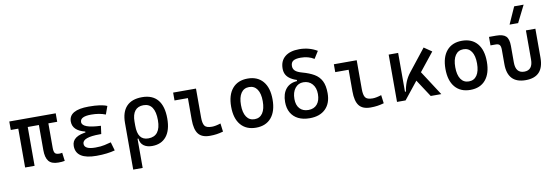

<svg xmlns="http://www.w3.org/2000/svg" viewBox="-67 -1319 5993 2068"><g transform="rotate(-10 2929.5 -285.0)"><path d="M472.7 9.8Q400.9 9.8 368.9 -28.6Q336.9 -66.9 336.9 -151.4V-517.6H440.4V-156.2Q440.4 -117.7 451.9 -100.3Q463.4 -83 502 -83Q508.8 -83 515.9 -84Q522.9 -85 532.2 -86.9L543.9 3.9Q525.9 7.3 510.7 8.5Q495.6 9.8 472.7 9.8ZM111.3 0V-517.6H214.8V0ZM29.3 -424.8V-517.6H537.1V-424.8Z M891.6 9.8Q667 9.8 667 -136.7Q667 -247.1 843.8 -261.7L993.2 -300.8L981.4 -212.4H965.8Q774.9 -212.4 774.9 -141.6Q774.9 -80.1 895.5 -80.1Q956.1 -80.1 995.8 -89.4Q1035.6 -98.6 1066.9 -106.9L1093.8 -13.7Q1054.7 -2.9 1003.7 3.4Q952.6 9.8 891.6 9.8ZM816.4 -212.4V-268.6Q681.6 -302.7 681.6 -401.4Q681.6 -527.3 899.4 -527.3Q1037.6 -527.3 1098.6 -499L1066.9 -410.6Q999.5 -437.5 910.2 -437.5Q789.6 -437.5 789.6 -377Q789.6 -308.6 993.2 -300.8L981.4 -212.4Z M1500 9.8Q1443.4 9.8 1407.7 -16.6Q1372.1 -43 1367.2 -94.7H1322.3L1357.4 -237.3Q1357.4 -156.7 1386 -117.4Q1414.6 -78.1 1473.6 -78.1Q1540.5 -78.1 1574.5 -122.6Q1608.4 -167 1608.4 -253.9Q1608.4 -345.7 1576.7 -392.6Q1544.9 -439.5 1482.4 -439.5Q1420.9 -439.5 1389.2 -399.4Q1357.4 -359.4 1357.4 -281.2L1253.9 -285.6Q1253.9 -404.8 1311.8 -466.1Q1369.6 -527.3 1482.4 -527.3Q1595.2 -527.3 1653.1 -458Q1710.9 -388.7 1710.9 -253.9Q1710.9 -126.5 1655.8 -58.3Q1600.6 9.8 1500 9.8ZM1253.9 224.6V-285.6H1357.4V224.6Z M2130.9 9.8Q2044.4 9.8 2006.1 -39.1Q1967.8 -87.9 1967.8 -195.3V-517.6H2071.3V-200.2Q2071.3 -138.7 2089.6 -110.8Q2107.9 -83 2169.9 -83Q2208 -83 2265.6 -101.6L2277.3 -10.7Q2239.7 0 2205.1 4.9Q2170.4 9.8 2130.9 9.8ZM1821.3 -431.6V-517.6H1976.6V-431.6Z M2636.7 9.8Q2529.3 9.8 2469.7 -60.5Q2410.2 -130.9 2410.2 -258.8Q2410.2 -387.2 2469.7 -457.3Q2529.3 -527.3 2636.7 -527.3Q2744.6 -527.3 2804 -457.3Q2863.3 -387.2 2863.3 -258.8Q2863.3 -130.9 2804 -60.5Q2744.6 9.8 2636.7 9.8ZM2636.7 -83Q2693.8 -83 2724.9 -128.9Q2755.9 -174.8 2755.9 -258.8Q2755.9 -343.3 2724.9 -388.9Q2693.8 -434.6 2636.7 -434.6Q2579.6 -434.6 2548.6 -388.9Q2517.6 -343.3 2517.6 -258.8Q2517.6 -174.8 2548.6 -128.9Q2579.6 -83 2636.7 -83Z M3224.1 9.8Q3150.9 9.8 3098.9 -16.1Q3046.9 -42 3019 -90.8Q2991.2 -139.6 2991.2 -208Q2991.2 -298.3 3034.4 -350.8Q3077.6 -403.3 3157.2 -408.2V-440.4L3177.2 -413.1Q3125 -429.2 3091.8 -450.4Q3058.6 -471.7 3043 -500.2Q3027.3 -528.8 3027.3 -566.9Q3027.3 -650.9 3082.8 -696.5Q3138.2 -742.2 3239.3 -742.2Q3346.7 -742.2 3434.6 -689.9L3384.8 -610.4Q3322.8 -649.4 3239.3 -649.4Q3182.1 -649.4 3156.5 -632.3Q3130.9 -615.2 3130.9 -576.7Q3130.9 -544.9 3153.1 -524.2Q3175.3 -503.4 3230.5 -488.3Q3303.7 -468.3 3354.7 -438.7Q3405.8 -409.2 3432.4 -358.2Q3459 -307.1 3459 -222.7Q3459 -112.8 3397 -51.5Q3335 9.8 3224.1 9.8ZM3225.1 -80.1Q3286.1 -80.1 3320.3 -120.1Q3354.5 -160.2 3354.5 -232.4Q3354.5 -300.8 3317.9 -342.3Q3281.2 -383.8 3220.7 -383.8Q3164.6 -383.8 3130.1 -339.6Q3095.7 -295.4 3095.7 -222.7Q3095.7 -155.3 3129.9 -117.7Q3164.1 -80.1 3225.1 -80.1Z M3888.7 9.8Q3802.2 9.8 3763.9 -39.1Q3725.6 -87.9 3725.6 -195.3V-517.6H3829.1V-200.2Q3829.1 -138.7 3847.4 -110.8Q3865.7 -83 3927.7 -83Q3965.8 -83 4023.4 -101.6L4035.2 -10.7Q3997.6 0 3962.9 4.9Q3928.2 9.8 3888.7 9.8ZM3579.1 -431.6V-517.6H3734.4V-431.6Z M4272.5 0 4253.9 -93.3H4293Q4300.3 -147 4319.8 -195.8Q4339.4 -244.6 4374 -288.6L4562.5 -527.3L4647 -469.2ZM4178.7 0V-517.6H4282.2V-52.2L4272.5 0ZM4547.4 0 4397.9 -228.5 4470.7 -296.9 4663.1 0Z M4980.5 9.8Q4873 9.8 4813.5 -60.5Q4753.9 -130.9 4753.9 -258.8Q4753.9 -387.2 4813.5 -457.3Q4873 -527.3 4980.5 -527.3Q5088.4 -527.3 5147.7 -457.3Q5207 -387.2 5207 -258.8Q5207 -130.9 5147.7 -60.5Q5088.4 9.8 4980.5 9.8ZM4980.5 -83Q5037.6 -83 5068.6 -128.9Q5099.6 -174.8 5099.6 -258.8Q5099.6 -343.3 5068.6 -388.9Q5037.6 -434.6 4980.5 -434.6Q4923.3 -434.6 4892.3 -388.9Q4861.3 -343.3 4861.3 -258.8Q4861.3 -174.8 4892.3 -128.9Q4923.3 -83 4980.5 -83Z M5585.9 9.8Q5388.2 9.8 5388.2 -200.2V-356.4Q5388.2 -394 5376 -409.4Q5363.8 -424.8 5333.5 -424.8H5275.9V-517.6H5353Q5429.7 -517.6 5460.7 -487.1Q5491.7 -456.5 5491.7 -380.9V-200.2Q5491.7 -83 5585.9 -83Q5679.7 -83 5679.7 -200.2V-517.6H5783.2V-200.2Q5783.2 9.8 5585.9 9.8ZM5517.1 -609.4 5600.1 -794.9H5703.6L5610.8 -609.4Z"/></g></svg>

Font: Cascadia Code
Style: Regular
Weight: 400
Monospace: yes
Designer: Aaron Bell
Foundry: Saja Typeworks
Version: Version 2106.017